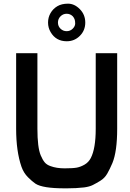

<svg xmlns="http://www.w3.org/2000/svg" viewBox="-20 -1022 709 1047"><path d="M346 5H332Q213 5 174 -20Q156 -32 132.5 -55.5Q109 -79 97 -113Q68 -197 68 -320V-732H184V-320Q184 -218 202 -175Q212 -151 223.5 -137Q235 -123 256 -116Q288 -104 333 -104Q378 -104 399 -108Q420 -112 441.5 -124.5Q463 -137 475 -160Q502 -212 502 -320V-732H619V-320Q619 -196 593 -133Q579 -100 565 -75.5Q551 -51 527.5 -36.5Q504 -22 486 -13Q468 -4 439 0Q396 5 346 5ZM344 -797Q285 -797 256 -847Q242 -871 242 -899Q242 -927 255.5 -950.5Q269 -974 292.5 -988Q316 -1002 351 -1002Q386 -1002 415.5 -972Q445 -942 445 -899Q445 -856 415.5 -826.5Q386 -797 344 -797ZM377 -933Q363 -947 343.5 -947Q324 -947 310 -933Q296 -919 296 -899Q296 -879 310 -865.5Q324 -852 343.5 -852Q363 -852 376.5 -865.5Q390 -879 390 -894Q390 -909 386.5 -917.5Q383 -926 377 -933Z"/></svg>

Font: Exo
Style: DemiBold
Weight: 600
Designer: Natanael Gama
Version: Version 1.00